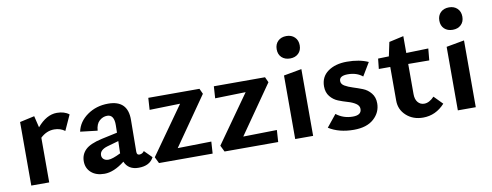

<svg xmlns="http://www.w3.org/2000/svg" viewBox="-58 -936 3133 1223"><g transform="rotate(-10 1508.5 -324.5)"><path d="M303 -428Q352 -428 382 -404L337 -305Q308 -327 268 -327Q219 -327 179 -289V0H63V-411L158 -432L176 -357Q236 -428 303 -428Z M807 -92 855 -44Q829 7 757 7Q690 7 667 -48Q597 7 536 7Q482 7 450.5 -21Q419 -49 419 -94Q419 -138 449.5 -168Q480 -198 557 -215L659 -237L660 -285Q661 -354 616 -354Q588 -354 565.5 -334Q543 -314 540 -271L429 -284Q442 -347 500 -388Q558 -429 635 -429Q763 -429 761 -301L759 -96Q759 -75 775 -75Q795 -75 807 -92ZM576 -77Q602 -77 656 -104V-117L658 -183L584 -162Q534 -147 534 -113Q534 -97 545.5 -87Q557 -77 576 -77Z M1241 -386 1023 -73 1241 -77 1236 0H889L869 -41L1087 -349L889 -344L894 -421H1225Z M1665 -386 1447 -73 1665 -77 1660 0H1313L1293 -41L1511 -349L1313 -344L1318 -421H1649Z M1828 -511Q1794 -511 1773.5 -530.5Q1753 -550 1753 -583Q1753 -616 1773.5 -636Q1794 -656 1828 -656Q1861 -656 1881.5 -636Q1902 -616 1902 -583Q1902 -550 1881.5 -530.5Q1861 -511 1828 -511ZM1770 0V-411L1886 -432V0Z M2149 7Q2053 7 1987 -35L2050 -113Q2096 -77 2157 -77Q2213 -77 2213 -117Q2213 -138 2192 -152Q2171 -166 2141 -174.5Q2111 -183 2081 -195Q2051 -207 2030 -233Q2009 -259 2009 -298Q2009 -360 2056.5 -394Q2104 -428 2179 -428Q2260 -428 2317 -402L2266 -317Q2229 -348 2171 -348Q2116 -348 2116 -314Q2116 -294 2137.5 -281.5Q2159 -269 2189.5 -259.5Q2220 -250 2250.5 -238Q2281 -226 2302.5 -199.5Q2324 -173 2324 -134Q2324 -75 2278.5 -34Q2233 7 2149 7Z M2684 -113 2738 -58Q2679 7 2597 7Q2532 7 2489 -32Q2446 -71 2446 -129V-347H2372L2379 -413L2449 -415L2468 -505L2562 -526V-417L2705 -421L2698 -345L2562 -346V-151Q2562 -117 2578 -98Q2594 -79 2619 -79Q2652 -79 2684 -113Z M2880 -511Q2846 -511 2825.5 -530.5Q2805 -550 2805 -583Q2805 -616 2825.5 -636Q2846 -656 2880 -656Q2913 -656 2933.5 -636Q2954 -616 2954 -583Q2954 -550 2933.5 -530.5Q2913 -511 2880 -511ZM2822 0V-411L2938 -432V0Z"/></g></svg>

Font: EauTest
Style: Bold
Weight: 700
Designer: Christian Thalmann (Catharsis Fonts)
Version: Version 0.001;PS 000.001;hotconv 1.0.88;makeotf.lib2.5.64775